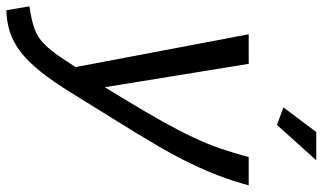

<svg xmlns="http://www.w3.org/2000/svg" viewBox="-256 -548 994 591"><g transform="rotate(90 240.5 -253.0)"><path d="M-35 153Q7 147 33.5 137.5Q60 128 80 108.5Q100 89 123 55L152 11L51 -522H142L214 -79L248 -135Q290 -204 319 -256Q348 -308 368.5 -351.5Q389 -395 403 -436Q417 -477 429 -522H516Q503 -474 487 -432Q471 -390 449 -344Q427 -298 393.5 -240.5Q360 -183 310 -103L230 26Q196 81 166 118.5Q136 156 106.5 179Q77 202 45.5 212.5Q14 223 -23 224ZM330 -609 276 -629 352 -730H439Z"/></g></svg>

Font: Raleway Thin Medium
Style: Italic
Weight: 500
Italic angle: -12°
Version: Version 4.026